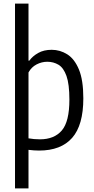

<svg xmlns="http://www.w3.org/2000/svg" viewBox="-20 -828 522 1068"><path d="M63.5 220V-808H138.5V-490.5H143Q161 -515.5 192.2 -533.2Q223.5 -551 267.5 -551Q314 -551 354.2 -525.8Q394.5 -500.5 419 -441.5Q443.5 -382.5 443.5 -281Q443.5 -131.5 381.2 -61Q319 9.5 197.5 9.5Q169.5 9.5 138.5 5.5V220ZM202.5 -53Q281.5 -53 323.8 -102.2Q366 -151.5 366 -273.5Q366 -360 349.8 -405.5Q333.5 -451 305.5 -467.8Q277.5 -484.5 243 -484.5Q212 -484.5 183.2 -469.5Q154.5 -454.5 138.5 -425V-58.5Q168.5 -53 202.5 -53Z"/></svg>

Font: Encode Sans Cnd
Style: Regular
Weight: 400
Width: 3
Designer: Multiple Designers
Foundry: Impallari Type
Version: Version 3.002; ttfautohint (v1.8.3) -l 8 -r 50 -G 200 -x 14 